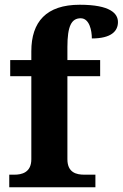

<svg xmlns="http://www.w3.org/2000/svg" viewBox="-20 -789 517 809"><path d="M19 0H382V-53H335C303 -53 264 -61 264 -118V-468H402V-536H264V-591C264 -679 281 -712 320 -712C357 -712 367 -660 367 -627C449 -627 477 -658 477 -696C477 -732 445 -769 316 -769C175 -769 112 -697 112 -573V-536H23V-468H112V-118C112 -61 70 -53 41 -53H19Z"/></svg>

Font: Noto Serif Telugu
Style: Bold
Weight: 700
Designer: Jelle Bosma - Monotype Design Team
Foundry: Monotype Imaging Inc.
Version: Version 2.005